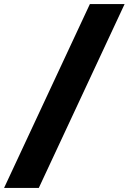

<svg xmlns="http://www.w3.org/2000/svg" viewBox="-90 -820 630 940"><path d="M350 -800H520L100 100H-70Z"/></svg>

Font: Albert Sans Black
Style: Italic
Weight: 900
Italic angle: -11.25°
Designer: Andreas Rasmussen
Foundry: a.Foundry
Version: Version 1.025